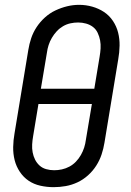

<svg xmlns="http://www.w3.org/2000/svg" viewBox="-20 -766 540 794"><path d="M202 8Q174 8 147 2Q120 -4 98.5 -18.5Q77 -33 62 -55.5Q47 -78 40.5 -104Q34 -130 34.5 -158Q35 -186 40 -214L97 -559Q101 -584 109 -608Q117 -632 131.5 -654Q146 -676 166 -694Q186 -712 209.5 -723Q233 -734 257.5 -740Q282 -746 307 -746Q335 -746 361.5 -738.5Q388 -731 410 -716.5Q432 -702 447 -679.5Q462 -657 468.5 -631Q475 -605 474.5 -577Q474 -549 469 -521L412 -176Q408 -151 400 -127Q392 -103 378 -81Q364 -59 344 -41Q324 -23 300.5 -12Q277 -1 252 3.5Q227 8 202 8ZM370 -399 392 -532Q395 -549 396 -566Q397 -583 394 -599Q391 -615 384 -630Q377 -645 364.5 -654.5Q352 -664 336 -668.5Q320 -673 303 -673Q287 -673 271 -669.5Q255 -666 240.5 -657.5Q226 -649 214.5 -636.5Q203 -624 194.5 -609.5Q186 -595 181 -579.5Q176 -564 174 -548L149 -399ZM204 -62Q220 -62 236 -65.5Q252 -69 267 -77Q282 -85 294 -97.5Q306 -110 314.5 -125Q323 -140 328 -155.5Q333 -171 335 -187L360 -336H139L117 -203Q114 -186 113 -169Q112 -152 115 -136Q118 -120 125 -106Q132 -92 143.5 -81.5Q155 -71 171 -66.5Q187 -62 204 -62Z"/></svg>

Font: Iosevka Slab
Style: Italic
Weight: 400
Italic angle: -9°
Monospace: yes
Designer: Belleve Invis
Foundry: Belleve Invis
Version: Version 11.1.0; ttfautohint (v1.8.3)